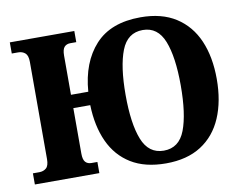

<svg xmlns="http://www.w3.org/2000/svg" viewBox="-79 -832 1199 950"><g transform="rotate(-10 520.5 -357.0)"><path d="M682 10Q577 10 507 -33Q437 -76 401 -154.5Q365 -233 362 -339H277V-111Q277 -80 288 -68Q299 -56 318 -56H348V0H24V-56H56Q77 -56 91 -68Q105 -80 105 -113V-602Q105 -634 91 -646Q77 -658 56 -658H24V-714H348V-658H318Q299 -658 288 -646Q277 -634 277 -603V-406H364Q375 -552 453.5 -638Q532 -724 682 -724Q788 -724 859 -678.5Q930 -633 965.5 -551Q1001 -469 1001 -358Q1001 -247 965.5 -164Q930 -81 859 -35.5Q788 10 682 10ZM682 -54Q759 -54 789.5 -134Q820 -214 820 -358Q820 -501 788.5 -580.5Q757 -660 682 -660Q605 -660 574 -580.5Q543 -501 543 -358Q543 -214 574.5 -134Q606 -54 682 -54Z"/></g></svg>

Font: Noto Serif SemiCondensed ExtraBold
Style: Regular
Weight: 800
Width: 4
Designer: Monotype Design Team
Foundry: Monotype Imaging Inc.
Version: Version 2.015